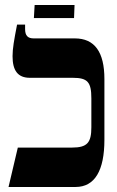

<svg xmlns="http://www.w3.org/2000/svg" viewBox="-20 -745 466 765"><path d="M115 -673H275L277 -725H118ZM14 0H281C358 0 396 -66 396 -188V-430C396 -538 357 -592 278 -592H114C91 -592 80 -603 80 -629V-647H48C36 -585 30 -552 30 -521C30 -464 51 -435 99 -435H270C329 -435 344 -418 344 -353V-238C344 -177 328 -157 267 -157H51Z"/></svg>

Font: Noto Serif Hebrew ExtraCondensed ExtraBold
Style: Regular
Weight: 800
Width: 2
Designer: Monotype Design Team
Foundry: Monotype Imaging Inc.
Version: Version 2.004